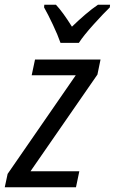

<svg xmlns="http://www.w3.org/2000/svg" viewBox="-46 -786 482 806"><path d="M-26 0 -14 -56 272 -470H87L101 -536H376L363 -473L82 -67H287L273 0ZM208 -606H285Q305 -637 347.5 -684Q390 -731 415 -755L416 -766H365Q340 -749 312.5 -725.5Q285 -702 256 -674Q218 -735 189 -766H140L139 -755Q155 -727 176 -682.5Q197 -638 208 -606Z"/></svg>

Font: Noto Sans UI SemiCondensed
Style: Italic
Weight: 400
Width: 4
Italic angle: -12°
Designer: Monotype Design Team
Foundry: Monotype Imaging Inc.
Version: Version 1.901